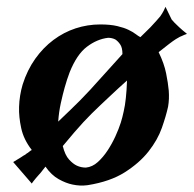

<svg xmlns="http://www.w3.org/2000/svg" viewBox="-20 -539 580 575"><path d="M280.3 -465.8Q310.5 -465.8 331.1 -460.9Q351.6 -456.1 364.7 -449.7Q377.9 -443.4 386.2 -437Q394.5 -430.7 400.4 -427.7Q418.9 -445.3 430.2 -457Q441.4 -468.8 448.2 -476.6Q456.1 -485.4 460 -490.2Q462.9 -494.1 465.8 -499Q470.7 -506.8 475.6 -518.6L494.1 -480.5Q497.1 -476.6 502.9 -470.7Q507.8 -465.8 516.6 -457.5Q525.4 -449.2 540 -437.5Q531.2 -434.6 525.4 -431.6Q521.5 -429.7 518.6 -428.7Q514.6 -426.8 506.8 -421.9Q499 -417 486.8 -407.7Q474.6 -398.4 455.1 -382.8Q471.7 -348.6 477.5 -319.3Q483.4 -290 485.4 -267.6Q487.3 -242.2 483.4 -219.7Q477.5 -192.4 464.8 -156.2Q452.1 -120.1 424.8 -85.4Q397.5 -50.8 353.5 -22.9Q309.6 4.9 242.2 15.6Q219.7 18.6 197.3 13.7Q177.7 9.8 155.8 -2.4Q133.8 -14.6 116.2 -40Q112.3 -35.2 108.9 -30.8Q105.5 -26.4 102.5 -22.5Q98.6 -18.6 94.7 -13.7Q91.8 -9.8 87.9 -5.9Q85 -2 81.5 2Q78.1 5.9 75.2 10.7L19.5 -53.7Q31.2 -60.5 42 -67.4L50.8 -73.2Q55.7 -75.2 59.6 -79.1Q63.5 -81.1 67.4 -84.5Q71.3 -87.9 75.2 -89.8Q50.8 -121.1 43.5 -155.3Q36.1 -189.5 37.1 -218.8Q38.1 -252.9 47.9 -286.1Q61.5 -329.1 85.4 -362.8Q109.4 -396.5 140.1 -419.4Q170.9 -442.4 206.5 -454.1Q242.2 -465.8 280.3 -465.8ZM154.3 -174.8Q174.8 -194.3 191.4 -210.4Q208 -226.6 218.8 -237.3Q231.4 -250 241.2 -260.7Q250 -269.5 264.6 -286.1Q277.3 -299.8 296.9 -321.8Q316.4 -343.8 346.7 -377Q346.7 -396.5 339.8 -406.2Q333 -416 325.2 -420.9Q315.4 -425.8 303.7 -425.8Q270.5 -421.9 240.2 -398.9Q210 -376 188.5 -322.3Q180.7 -301.8 173.8 -277.3Q168 -256.8 162.1 -230Q156.2 -203.1 154.3 -174.8ZM237.3 -37.1Q256.8 -39.1 272.9 -53.7Q289.1 -68.4 302.2 -88.4Q315.4 -108.4 325.7 -130.9Q335.9 -153.3 341.8 -171.9Q346.7 -187.5 350.6 -206.1Q354.5 -222.7 356.9 -245.6Q359.4 -268.6 360.4 -297.9Q334 -274.4 314.5 -255.9Q294.9 -237.3 281.2 -224.6Q265.6 -209 253.9 -198.2Q243.2 -187.5 229.5 -172.9Q217.8 -160.2 202.1 -142.1Q186.5 -124 168 -101.6Q174.8 -74.2 187 -61Q199.2 -47.9 210 -43Q222.7 -37.1 237.3 -37.1Z"/></svg>

Font: Irish Grover
Style: Regular
Weight: 400
Designer: Squid
Foundry: Font Diner, Inc DBA Sideshow
Version: Version 1.000